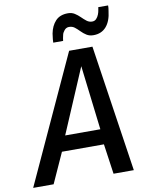

<svg xmlns="http://www.w3.org/2000/svg" viewBox="-131 -985 811 1054"><g transform="rotate(-10 274.5 -457.5)"><path d="M-33 0 292 -707H422L528 0H415L391 -168H157L81 0ZM190 -253H386L343 -612ZM214 -766Q214 -773 215 -784.5Q216 -796 219 -816Q227 -858 251.5 -884.5Q276 -911 321 -911Q342 -911 358 -901Q374 -891 387.5 -877.5Q401 -864 414.5 -853.5Q428 -843 445 -843Q459 -843 468 -852.5Q477 -862 482 -875Q487 -888 488 -896Q490 -906 490.5 -910Q491 -914 491 -915H546Q546 -908 545.5 -901.5Q545 -895 543 -884Q537 -829 510.5 -798.5Q484 -768 439 -768Q417 -768 401 -778Q385 -788 371.5 -802Q358 -816 345 -826Q332 -836 314 -836Q298 -836 287.5 -823Q277 -810 275 -799Q272 -788 271 -780.5Q270 -773 269 -766Z"/></g></svg>

Font: Georama ExtraCondensed Thin Medium
Style: Italic
Weight: 500
Italic angle: -9°
Version: Version 1.001